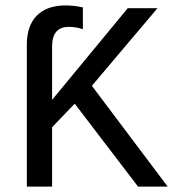

<svg xmlns="http://www.w3.org/2000/svg" viewBox="-20 -689 640 709"><path d="M489.7 0 255.9 -306.2 172.4 -219.2V0H79.1V-524.4Q79.1 -594.2 116.2 -631.6Q153.3 -668.9 221.7 -668.9Q253.9 -668.9 286.1 -661.6V-581.1Q261.7 -589.8 233.9 -589.8Q172.4 -589.8 172.4 -517.6V-320.3L451.7 -658.7H561.5L319.3 -372.1L599.1 0Z"/></svg>

Font: Cousine
Style: Regular
Weight: 400
Monospace: yes
Designer: Steve Matteson
Foundry: Ascender Corporation
Version: Version 1.20